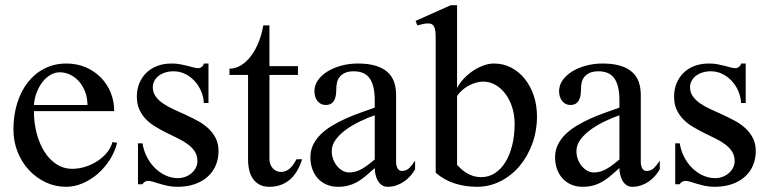

<svg xmlns="http://www.w3.org/2000/svg" viewBox="-20 -716 2991 746"><path d="M236.8 9.8Q194.3 9.8 157.2 -7.8Q120.1 -25.4 92.3 -55.4Q64.5 -85.4 48.3 -126Q32.2 -166.5 32.2 -212.9Q32.2 -268.6 46.9 -315.4Q61.5 -362.3 88.4 -396.5Q115.2 -430.7 153.3 -450Q191.4 -469.2 237.8 -469.2Q278.8 -469.2 313 -454.6Q347.2 -439.9 371.8 -414.8Q396.5 -389.6 410.2 -356Q423.8 -322.3 423.8 -284.2H111.8Q111.8 -237.8 122.8 -196.8Q133.8 -155.8 153.3 -125.5Q172.9 -95.2 200 -77.6Q227.1 -60.1 259.8 -60.1Q286.6 -60.1 312.5 -68.4Q338.4 -76.7 359.6 -90.8Q380.9 -105 396 -123.8Q411.1 -142.6 417 -164.1L435.1 -161.1Q426.3 -126 406.2 -94.7Q386.2 -63.5 359.4 -40.3Q332.5 -17.1 300.8 -3.7Q269 9.8 236.8 9.8ZM319.8 -308.1Q319.8 -334.5 311.5 -357.4Q303.2 -380.4 288.6 -397.7Q273.9 -415 254.2 -425Q234.4 -435.1 211.9 -435.1Q193.4 -435.1 176 -425Q158.7 -415 145.3 -397.7Q131.8 -380.4 122.8 -357.4Q113.8 -334.5 111.8 -308.1Z M516.1 -159.2H533.7Q538.1 -130.9 550.8 -106.2Q563.5 -81.5 582 -63.2Q600.6 -44.9 623.5 -34.4Q646.5 -23.9 670.9 -23.9Q687 -23.9 700.9 -29.3Q714.8 -34.7 725.1 -43.9Q735.4 -53.2 741.2 -64.9Q747.1 -76.7 747.1 -89.8Q747.1 -110.8 737.1 -126.7Q727.1 -142.6 710.4 -155Q693.8 -167.5 672.6 -177.7Q651.4 -188 629.4 -199Q607.4 -210 586.2 -222.4Q564.9 -234.9 548.3 -251.5Q531.7 -268.1 521.7 -289.8Q511.7 -311.5 511.7 -340.8Q511.7 -368.7 521.2 -392.1Q530.8 -415.5 548.3 -432.9Q565.9 -450.2 590.8 -459.7Q615.7 -469.2 647 -469.2Q665.5 -469.2 680.7 -466.3Q695.8 -463.4 708.3 -460.2Q720.7 -457 731.2 -454.1Q741.7 -451.2 751 -451.2Q757.8 -451.2 764.2 -456.3Q770.5 -461.4 772 -469.2H790V-315.9H772Q770.5 -341.3 760.5 -363.8Q750.5 -386.2 734.6 -402.8Q718.8 -419.4 698.2 -429.2Q677.7 -439 654.8 -439Q636.2 -439 621.3 -434.1Q606.4 -429.2 595.9 -420.9Q585.4 -412.6 579.6 -401.4Q573.7 -390.1 573.7 -377.9Q573.7 -356.9 584.7 -341.6Q595.7 -326.2 613.5 -314Q631.3 -301.8 654.3 -291.3Q677.2 -280.8 701.4 -269.8Q725.6 -258.8 748.5 -246.3Q771.5 -233.9 789.3 -217.3Q807.1 -200.7 818.1 -179.2Q829.1 -157.7 829.1 -128.9Q829.1 -99.6 818.6 -74.2Q808.1 -48.8 787.8 -30.3Q767.6 -11.7 737.8 -1Q708 9.8 668.9 9.8Q648.4 9.8 631.6 6.1Q614.7 2.4 601.1 -1.7Q587.4 -5.9 575.9 -9.5Q564.5 -13.2 554.7 -13.2Q547.9 -13.2 542 -9.3Q536.1 -5.4 533.7 0H516.1Z M871.6 -424.8V-449.2Q895.5 -449.2 916.7 -462.4Q938 -475.6 955.1 -498.3Q972.2 -521 984.6 -551.5Q997.1 -582 1002.9 -617.2H1026.9V-459H1137.7V-424.8H1026.9V-97.2Q1026.9 -86.9 1030.3 -77.9Q1033.7 -68.8 1039.8 -62.3Q1045.9 -55.7 1054.2 -51.8Q1062.5 -47.9 1071.8 -47.9Q1082.5 -47.9 1091.8 -52.2Q1101.1 -56.6 1108.4 -63.7Q1115.7 -70.8 1121.6 -79.6Q1127.4 -88.4 1131.8 -97.2H1153.8Q1146.5 -73.7 1135.3 -54Q1124 -34.2 1108.4 -20Q1092.8 -5.9 1072.3 2Q1051.8 9.8 1025.9 9.8Q1004.9 9.8 989.5 2Q974.1 -5.9 963.9 -19.8Q953.6 -33.7 948.7 -53.5Q943.8 -73.2 943.8 -97.2V-424.8Z M1519 -86.9Q1519 -72.8 1524.4 -62.3Q1529.8 -51.8 1542 -51.8Q1559.1 -51.8 1570.6 -63.5Q1582 -75.2 1592.8 -91.8V-58.1Q1585 -44.4 1574.2 -32.2Q1563.5 -20 1550 -10.7Q1536.6 -1.5 1520.5 4.2Q1504.4 9.8 1485.8 9.8Q1472.7 9.8 1463.1 2.9Q1453.6 -3.9 1447.8 -14.4Q1441.9 -24.9 1439 -37.8Q1436 -50.8 1436 -63Q1421.4 -50.3 1407.2 -37.6Q1393.1 -24.9 1376.5 -14.2Q1359.9 -3.4 1339.6 3.2Q1319.3 9.8 1293 9.8Q1268.1 9.8 1248.3 1Q1228.5 -7.8 1214.6 -23.2Q1200.7 -38.6 1193.4 -59.6Q1186 -80.6 1186 -105Q1186 -131.8 1197 -154.1Q1208 -176.3 1226.8 -194.6Q1245.6 -212.9 1270.5 -227.8Q1295.4 -242.7 1323 -255.1Q1350.6 -267.6 1379.6 -277.8Q1408.7 -288.1 1436 -297.9V-326.2Q1436 -357.4 1430.4 -379.2Q1424.8 -400.9 1414.3 -414.1Q1403.8 -427.2 1388.7 -433.1Q1373.5 -439 1355 -439Q1334 -439 1320.6 -432.9Q1307.1 -426.8 1299.6 -417Q1292 -407.2 1289.3 -394.8Q1286.6 -382.3 1286.6 -369.1Q1286.6 -356.9 1284.9 -345.9Q1283.2 -335 1278.6 -326.4Q1273.9 -317.9 1265.9 -313Q1257.8 -308.1 1245.6 -308.1Q1226.1 -308.1 1213.9 -323.2Q1201.7 -338.4 1201.7 -361.8Q1201.7 -384.8 1215.3 -404.3Q1229 -423.8 1252.2 -438.2Q1275.4 -452.6 1305.9 -460.9Q1336.4 -469.2 1370.6 -469.2Q1411.6 -469.2 1439.9 -460.4Q1468.3 -451.7 1485.8 -435.8Q1503.4 -419.9 1511.2 -397.5Q1519 -375 1519 -347.2ZM1436 -268.1Q1409.2 -258.8 1379.9 -244.9Q1350.6 -231 1325.9 -213.4Q1301.3 -195.8 1285.2 -174.6Q1269 -153.3 1269 -128.9Q1269 -111.8 1274.7 -96.9Q1280.3 -82 1289.8 -70.6Q1299.3 -59.1 1311.5 -52.5Q1323.7 -45.9 1336.9 -45.9Q1350.6 -45.9 1363.3 -49.8Q1376 -53.7 1387.9 -60.8Q1399.9 -67.9 1411.6 -76.9Q1423.3 -85.9 1436 -96.2Z M1672.9 -549.8Q1672.9 -569.3 1672.4 -583.5Q1671.9 -597.7 1668.9 -606.9Q1666 -616.2 1659.9 -620.6Q1653.8 -625 1642.6 -625Q1635.3 -625 1625.2 -623Q1615.2 -621.1 1601.6 -617.2L1594.7 -634.8L1731.4 -695.8H1755.9V-374Q1766.1 -393.6 1782.5 -410.9Q1798.8 -428.2 1818.4 -441.2Q1837.9 -454.1 1858.9 -461.7Q1879.9 -469.2 1899.4 -469.2Q1936 -469.2 1966.6 -453.1Q1997.1 -437 2019.3 -409.2Q2041.5 -381.3 2054 -344Q2066.4 -306.6 2066.4 -264.2Q2066.4 -207.5 2048.1 -157.5Q2029.8 -107.4 1998.3 -70.3Q1966.8 -33.2 1924.3 -11.7Q1881.8 9.8 1833.5 9.8Q1786.6 9.8 1745.6 -3.7Q1704.6 -17.1 1672.9 -44.9ZM1755.9 -75.2Q1763.7 -66.9 1772.9 -58.6Q1782.2 -50.3 1793.5 -43.5Q1804.7 -36.6 1818.8 -32.2Q1833 -27.8 1850.6 -27.8Q1879.4 -27.8 1903.3 -43.5Q1927.2 -59.1 1944.1 -86.7Q1960.9 -114.3 1970.2 -152.1Q1979.5 -189.9 1979.5 -234.9Q1979.5 -269 1970 -299.1Q1960.4 -329.1 1943.8 -351.3Q1927.2 -373.5 1905 -386.2Q1882.8 -398.9 1857.4 -398.9Q1843.3 -398.9 1828.4 -394.5Q1813.5 -390.1 1799.8 -382.6Q1786.1 -375 1774.7 -364.7Q1763.2 -354.5 1755.9 -342.8Z M2469.7 -86.9Q2469.7 -72.8 2475.1 -62.3Q2480.5 -51.8 2492.7 -51.8Q2509.8 -51.8 2521.2 -63.5Q2532.7 -75.2 2543.5 -91.8V-58.1Q2535.6 -44.4 2524.9 -32.2Q2514.2 -20 2500.7 -10.7Q2487.3 -1.5 2471.2 4.2Q2455.1 9.8 2436.5 9.8Q2423.3 9.8 2413.8 2.9Q2404.3 -3.9 2398.4 -14.4Q2392.6 -24.9 2389.6 -37.8Q2386.7 -50.8 2386.7 -63Q2372.1 -50.3 2357.9 -37.6Q2343.8 -24.9 2327.1 -14.2Q2310.5 -3.4 2290.3 3.2Q2270 9.8 2243.7 9.8Q2218.8 9.8 2199 1Q2179.2 -7.8 2165.3 -23.2Q2151.4 -38.6 2144 -59.6Q2136.7 -80.6 2136.7 -105Q2136.7 -131.8 2147.7 -154.1Q2158.7 -176.3 2177.5 -194.6Q2196.3 -212.9 2221.2 -227.8Q2246.1 -242.7 2273.7 -255.1Q2301.3 -267.6 2330.3 -277.8Q2359.4 -288.1 2386.7 -297.9V-326.2Q2386.7 -357.4 2381.1 -379.2Q2375.5 -400.9 2365 -414.1Q2354.5 -427.2 2339.4 -433.1Q2324.2 -439 2305.7 -439Q2284.7 -439 2271.2 -432.9Q2257.8 -426.8 2250.2 -417Q2242.7 -407.2 2240 -394.8Q2237.3 -382.3 2237.3 -369.1Q2237.3 -356.9 2235.6 -345.9Q2233.9 -335 2229.2 -326.4Q2224.6 -317.9 2216.6 -313Q2208.5 -308.1 2196.3 -308.1Q2176.8 -308.1 2164.6 -323.2Q2152.3 -338.4 2152.3 -361.8Q2152.3 -384.8 2166 -404.3Q2179.7 -423.8 2202.9 -438.2Q2226.1 -452.6 2256.6 -460.9Q2287.1 -469.2 2321.3 -469.2Q2362.3 -469.2 2390.6 -460.4Q2418.9 -451.7 2436.5 -435.8Q2454.1 -419.9 2461.9 -397.5Q2469.7 -375 2469.7 -347.2ZM2386.7 -268.1Q2359.9 -258.8 2330.6 -244.9Q2301.3 -231 2276.6 -213.4Q2252 -195.8 2235.8 -174.6Q2219.7 -153.3 2219.7 -128.9Q2219.7 -111.8 2225.3 -96.9Q2231 -82 2240.5 -70.6Q2250 -59.1 2262.2 -52.5Q2274.4 -45.9 2287.6 -45.9Q2301.3 -45.9 2314 -49.8Q2326.7 -53.7 2338.6 -60.8Q2350.6 -67.9 2362.3 -76.9Q2374 -85.9 2386.7 -96.2Z M2603.5 -159.2H2621.1Q2625.5 -130.9 2638.2 -106.2Q2650.9 -81.5 2669.4 -63.2Q2688 -44.9 2710.9 -34.4Q2733.9 -23.9 2758.3 -23.9Q2774.4 -23.9 2788.3 -29.3Q2802.2 -34.7 2812.5 -43.9Q2822.8 -53.2 2828.6 -64.9Q2834.5 -76.7 2834.5 -89.8Q2834.5 -110.8 2824.5 -126.7Q2814.5 -142.6 2797.9 -155Q2781.2 -167.5 2760 -177.7Q2738.8 -188 2716.8 -199Q2694.8 -210 2673.6 -222.4Q2652.3 -234.9 2635.7 -251.5Q2619.1 -268.1 2609.1 -289.8Q2599.1 -311.5 2599.1 -340.8Q2599.1 -368.7 2608.6 -392.1Q2618.2 -415.5 2635.7 -432.9Q2653.3 -450.2 2678.2 -459.7Q2703.1 -469.2 2734.4 -469.2Q2752.9 -469.2 2768.1 -466.3Q2783.2 -463.4 2795.7 -460.2Q2808.1 -457 2818.6 -454.1Q2829.1 -451.2 2838.4 -451.2Q2845.2 -451.2 2851.6 -456.3Q2857.9 -461.4 2859.4 -469.2H2877.4V-315.9H2859.4Q2857.9 -341.3 2847.9 -363.8Q2837.9 -386.2 2822 -402.8Q2806.2 -419.4 2785.6 -429.2Q2765.1 -439 2742.2 -439Q2723.6 -439 2708.7 -434.1Q2693.8 -429.2 2683.3 -420.9Q2672.9 -412.6 2667 -401.4Q2661.1 -390.1 2661.1 -377.9Q2661.1 -356.9 2672.1 -341.6Q2683.1 -326.2 2700.9 -314Q2718.8 -301.8 2741.7 -291.3Q2764.6 -280.8 2788.8 -269.8Q2813 -258.8 2835.9 -246.3Q2858.9 -233.9 2876.7 -217.3Q2894.5 -200.7 2905.5 -179.2Q2916.5 -157.7 2916.5 -128.9Q2916.5 -99.6 2906 -74.2Q2895.5 -48.8 2875.2 -30.3Q2855 -11.7 2825.2 -1Q2795.4 9.8 2756.3 9.8Q2735.8 9.8 2719 6.1Q2702.1 2.4 2688.5 -1.7Q2674.8 -5.9 2663.3 -9.5Q2651.9 -13.2 2642.1 -13.2Q2635.3 -13.2 2629.4 -9.3Q2623.5 -5.4 2621.1 0H2603.5Z"/></svg>

Font: Tuladha Jejeg
Style: Regular
Weight: 400
Designer: R.S. Wihananto
Foundry: R.S. Wihananto
Version: Version 1.92